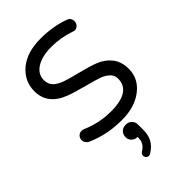

<svg xmlns="http://www.w3.org/2000/svg" viewBox="-289 -809 1196 1196"><g transform="rotate(-45 308.5 -211.0)"><path d="M328.1 -390.1Q414.1 -368.7 455.1 -352.1Q508.3 -331.5 540.8 -290.3Q573.2 -249 573.2 -185.1Q573.2 -100.1 502 -45.2Q430.7 9.8 316.9 9.8Q189.5 9.8 79.1 -38.1Q66.9 -43.5 58.8 -54.9Q50.8 -66.4 50.8 -79.1Q50.8 -96.7 62.5 -108.9Q74.2 -121.1 91.8 -121.1Q103 -121.1 110.8 -117.2Q204.1 -76.2 308.1 -76.2Q482.9 -76.2 482.9 -190.9Q482.9 -221.2 460 -241.2Q439.9 -259.8 410.2 -270.8Q380.4 -281.7 311 -299.8Q223.1 -322.8 180.2 -339.8Q58.1 -388.7 58.1 -502.9Q58.1 -591.3 127.4 -649.7Q196.8 -708 316.9 -708Q426.8 -708 516.1 -674.8Q543.9 -665 543.9 -634.8Q543.9 -618.2 532.5 -605.5Q521 -592.8 503.9 -592.8Q498 -592.8 487.8 -597.2Q410.6 -624 327.1 -624Q247.1 -624 198 -593.5Q148.9 -563 148.9 -509.8Q148.9 -474.1 171.9 -451.2Q194.8 -430.7 228.5 -418.2Q262.2 -405.8 328.1 -390.1ZM368.2 98.1V149.9Q368.2 236.8 293.9 280.8Q288.6 286.1 278.8 286.1Q267.6 286.1 260.3 278.3Q252.9 270.5 252.9 258.8Q252.9 245.1 267.1 235.8Q290 222.2 301 203.6Q312 185.1 312 152.8H309.1Q288.1 152.8 272.9 138.2Q257.8 123.5 257.8 103V98.1Q257.8 77.1 272.9 62Q288.1 46.9 309.1 46.9H317.9Q337.9 46.9 353 62Q368.2 77.1 368.2 98.1Z"/></g></svg>

Font: Aka-Acid-Varela
Style: Regular
Weight: 400
Designer: Joe Prince, Avraham Cornfeld, Cyberella
Foundry: Joe Prince, Avraham Cornfeld, Cyberella
Version: Version 2.000; ttfautohint (v1.5.33-1714) -l 8 -r 50 -G 200 